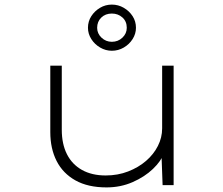

<svg xmlns="http://www.w3.org/2000/svg" viewBox="-20 -806 971 836"><path d="M444 10Q363 10 308.5 -20.5Q254 -51 226.5 -105Q199 -159 199 -231V-520H249V-241Q249 -179 271.5 -134.5Q294 -90 337 -66Q380 -42 440 -42Q493 -42 538 -59.5Q583 -77 616 -105.5Q649 -134 667.5 -170.5Q686 -207 686 -247V-520H736V0H688L683 -137L693 -138Q682 -105 646 -70.5Q610 -36 557.5 -13Q505 10 444 10ZM467 -585Q440 -585 416 -599Q392 -613 377.5 -636Q363 -659 363 -685Q363 -713 377.5 -735.5Q392 -758 415.5 -772Q439 -786 467 -786Q495 -786 519 -772Q543 -758 557.5 -735.5Q572 -713 572 -685Q572 -659 557.5 -636Q543 -613 519 -599Q495 -585 467 -585ZM467 -624Q494 -624 513 -642Q532 -660 532 -685Q532 -713 513 -730Q494 -747 467 -747Q439 -747 421 -729.5Q403 -712 403 -685Q403 -660 422 -642Q441 -624 467 -624Z"/></svg>

Font: Lexend Zetta ExtraLight
Style: Regular
Weight: 250
Version: Version 1.007